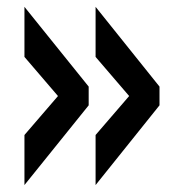

<svg xmlns="http://www.w3.org/2000/svg" viewBox="-20 -575 528 556"><path d="M50.8 -39.1V-184.1L147.9 -296.9L50.8 -410.2V-555.2L236.8 -324.2V-270ZM256.8 -39.1V-184.1L354 -296.9L256.8 -410.2V-555.2L441.9 -324.2V-270Z"/></svg>

Font: Oswald Medium
Style: Regular
Weight: 500
Designer: Vernon Adams
Foundry: Vernon Adams
Version: Version 4.103